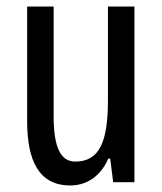

<svg xmlns="http://www.w3.org/2000/svg" viewBox="-20 -557 496 587"><path d="M391 -537H310V-251C310 -123 284 -63 210 -63C165 -63 144 -107 144 -202V-537H63V-187C63 -67 98 10 195 10C246 10 288 -19 311 -72H317L326 0H391Z"/></svg>

Font: Noto Sans Lao Looped ExtraCondensed
Style: Regular
Weight: 400
Width: 2
Designer: Mark Frömberg, Ben Mitchell
Foundry: The Fontpad Ltd
Version: Version 1.002